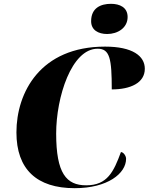

<svg xmlns="http://www.w3.org/2000/svg" viewBox="-20 -975 778 1005"><path d="M541 -797C596 -797 648 -829 648 -886C648 -937 606 -955 561 -955C508 -955 457 -934 457 -864C457 -818 494 -797 541 -797ZM371 10C543 10 640 -67 640 -144C640 -159 626 -179 613 -179C575 -76 542 -5 431 -5C327 -5 274 -68 274 -276C274 -466 354 -720 491 -720C555 -720 565 -668 565 -507C663 -507 738 -541 738 -615C738 -682 674 -731 530 -731C191 -731 66 -491 66 -282C66 -89 172 10 371 10Z"/></svg>

Font: Noto Serif Display Black
Style: Italic
Weight: 900
Italic angle: -12°
Designer: Monotype Design Team
Foundry: Monotype Imaging Inc.
Version: Version 2.009